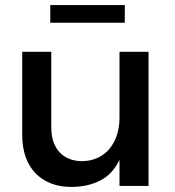

<svg xmlns="http://www.w3.org/2000/svg" viewBox="-20 -736 693 760"><path d="M183 -231Q183 -168.5 216 -133.2Q249 -98 307 -98Q341.5 -99 368.8 -112.2Q396 -125.5 414.8 -148.8Q433.5 -172 443.2 -203Q453 -234 453 -270V-531H568V0H453V-103.5Q426 -47 377.5 -21.8Q329 3.5 263 4Q217.5 4 181.2 -10.2Q145 -24.5 119.8 -51Q94.5 -77.5 81.2 -115.5Q68 -153.5 68 -201V-531H183ZM179 -716H474V-646H179Z"/></svg>

Font: Argentum Sans
Style: Regular
Weight: 400
Designer: Julieta Ulanovsky, Owen Earl, Chris M. Simpson, Rasmus Andersson, Cristiano Sobral
Foundry: The Argentum Sans Project Authors
Version: Version 3.135; ttfautohint (v1.8.4.7-5d5b-dirty)